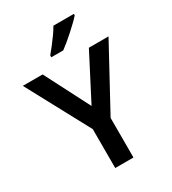

<svg xmlns="http://www.w3.org/2000/svg" viewBox="-221 -1053 1045 1168"><g transform="rotate(-30 301.0 -469.0)"><path d="M301 -399 464 -714H602L365 -278V0H237V-273L0 -714H139ZM488 -928Q476 -914 455.5 -894Q435 -874 410.5 -852Q386 -830 362.5 -810.5Q339 -791 321 -778H237V-791Q253 -810 273 -835.5Q293 -861 312.5 -888.5Q332 -916 344 -938H488Z"/></g></svg>

Font: Noto Sans Devanagari SemiBold
Style: Regular
Weight: 600
Version: Version 2.003